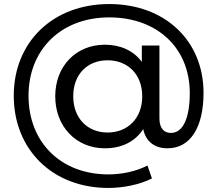

<svg xmlns="http://www.w3.org/2000/svg" viewBox="-20 -727 1074 949"><path d="M520 -707C240 -707 48 -518 48 -254C48 11 238 202 516 202C587 202 670 186 731 155L709 91C650 122 577 135 516 135C279 135 121 -25 121 -254C121 -481 281 -641 520 -641C756 -641 918 -491 918 -267C918 -142 884 -70 825 -70C794 -70 768 -89 768 -142V-502H681V-421C640 -477 575 -506 498 -506C356 -506 253 -400 253 -251C253 -102 356 6 498 6C582 6 648 -27 688 -89C700 -28 744 6 808 6C921 6 986 -98 986 -268C986 -527 794 -707 520 -707ZM512 -72C412 -72 342 -143 342 -251C342 -360 412 -429 512 -429C609 -429 683 -362 683 -251C683 -140 609 -72 512 -72Z"/></svg>

Font: AWKNG-Font Medium
Style: Regular
Weight: 500
Designer: Awakening Church
Foundry: Awakening Church
Version: Version 1.700;PS 001.700;hotconv 1.0.88;makeotf.lib2.5.64775